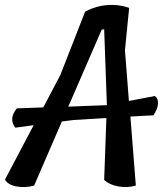

<svg xmlns="http://www.w3.org/2000/svg" viewBox="-26 -756 662 776"><path d="M495 -348 600 -368Q614 -358 612.5 -336.5Q611 -315 594 -290L501 -285L523 -6Q489 4 452.5 -2.5Q416 -9 395 -29L404 -279L271 -271L224 -265L112 -6Q75 4 40.5 -2.5Q6 -9 -6 -30L110 -250L36 -240Q8 -276 42 -318L149 -322L218 -453L318 -709Q381 -742 448 -735Q475 -732 496 -724L479 -553ZM250 -325 405 -331H406L395 -638L385 -636Z"/></svg>

Font: Tillana Medium
Style: Regular
Weight: 500
Designer: Lipi Raval (Devanagari, Latin), Jonny Pinhorn (Latin)
Foundry: Indian Type Foundry
Version: Version 2.003;PS 1.0;hotconv 1.0.79;makeotf.lib2.5.61930; tt